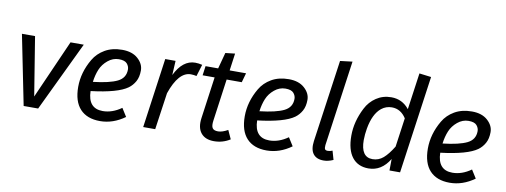

<svg xmlns="http://www.w3.org/2000/svg" viewBox="-62 -1084 3765 1429"><g transform="rotate(10 1821.0 -369.0)"><path d="M262.2 0H152.8L46.9 -526.9H146L217.8 -83L414.1 -526.9H514.2Z M870.1 -401.9Q870.1 -425.8 853 -445.8Q835.9 -465.8 791 -465.8Q746.1 -465.8 708.5 -434.8Q670.9 -403.8 653.3 -361.6Q635.7 -319.3 628.9 -266.1Q752.9 -280.3 811.5 -309.1Q870.1 -337.9 870.1 -401.9ZM899.9 -273.4Q826.7 -220.2 624 -195.8Q627 -64.9 738.3 -64.9Q810.1 -64.9 878.9 -113.8L918 -51.8Q829.1 12.2 731 12.2Q632.8 12.2 580.3 -44.4Q527.8 -101.1 527.8 -210.7Q527.8 -320.3 588.4 -423.8Q618.7 -475.6 673.3 -507.3Q728 -539.1 803.7 -539.1Q879.4 -539.1 922.9 -500Q966.3 -460.9 966.3 -411.4Q966.3 -361.8 947.8 -328.4Q929.2 -294.9 899.9 -273.4Z M1355 -539.1Q1379.9 -539.1 1408.2 -532.2L1380.9 -442.9Q1361.8 -447.8 1337.9 -448.2Q1245.1 -448.2 1187 -278.8L1147 0H1056.2L1129.9 -526.9H1208L1202.1 -418.9Q1260.7 -539.1 1355 -539.1Z M1683.6 -88.9 1713.9 -22.9Q1658.7 12.2 1592.3 12.2Q1525.9 12.2 1493.7 -27.8Q1461.4 -67.9 1471.7 -141.1L1515.6 -456.1H1424.8L1434.6 -526.9H1529.8L1562.5 -648.9L1634.8 -657.2L1616.7 -526.9H1740.7L1720.7 -456.1H1606.4L1562.5 -139.2Q1556.6 -99.1 1567.1 -82Q1577.6 -64.9 1609.6 -64.9Q1641.6 -64.9 1683.6 -88.9Z M2128.9 -401.9Q2128.9 -425.8 2111.8 -445.8Q2094.7 -465.8 2049.8 -465.8Q2004.9 -465.8 1967.3 -434.8Q1929.7 -403.8 1912.1 -361.6Q1894.5 -319.3 1887.7 -266.1Q2011.7 -280.3 2070.3 -309.1Q2128.9 -337.9 2128.9 -401.9ZM2158.7 -273.4Q2085.4 -220.2 1882.8 -195.8Q1885.7 -64.9 1997.1 -64.9Q2068.8 -64.9 2137.7 -113.8L2176.8 -51.8Q2087.9 12.2 1989.7 12.2Q1891.6 12.2 1839.1 -44.4Q1786.6 -101.1 1786.6 -210.7Q1786.6 -320.3 1847.2 -423.8Q1877.4 -475.6 1932.1 -507.3Q1986.8 -539.1 2062.5 -539.1Q2138.2 -539.1 2181.6 -500Q2225.1 -460.9 2225.1 -411.4Q2225.1 -361.8 2206.5 -328.4Q2188 -294.9 2158.7 -273.4Z M2474.6 -71.8 2493.7 -4.9Q2455.6 12.2 2420.9 12.2Q2366.7 12.2 2341.8 -21Q2316.9 -54.2 2325.7 -118.2L2413.6 -738.8L2505.9 -750L2415 -103Q2413.1 -81.1 2418 -72.5Q2422.9 -64 2439.5 -64Q2456.1 -64 2474.6 -71.8Z M2854.5 -465.8Q2810.1 -465.8 2775.9 -438.5Q2717.8 -391.6 2697.8 -278.3Q2689.9 -233.9 2689.5 -189.9Q2689.5 -61 2777.8 -61Q2823.7 -61 2858.9 -91.3Q2894 -121.6 2931.6 -183.1L2962.4 -401.9Q2921.4 -465.8 2854.5 -465.8ZM2759.8 12.2Q2679.7 12.2 2636.2 -43.9Q2592.8 -100.1 2592.8 -206.5Q2592.8 -313 2647 -418.5Q2674.3 -472.7 2724.1 -505.9Q2773.9 -539.1 2837.4 -539.1Q2920.4 -539.1 2972.7 -473.1L3011.7 -750L3101.6 -738.8L2997.6 0H2917.5L2918.5 -86.9Q2858.4 12.2 2759.8 12.2Z M3512.7 -401.9Q3512.7 -425.8 3495.6 -445.8Q3478.5 -465.8 3433.6 -465.8Q3388.7 -465.8 3351.1 -434.8Q3313.5 -403.8 3295.9 -361.6Q3278.3 -319.3 3271.5 -266.1Q3395.5 -280.3 3454.1 -309.1Q3512.7 -337.9 3512.7 -401.9ZM3542.5 -273.4Q3469.2 -220.2 3266.6 -195.8Q3269.5 -64.9 3380.9 -64.9Q3452.6 -64.9 3521.5 -113.8L3560.5 -51.8Q3471.7 12.2 3373.5 12.2Q3275.4 12.2 3222.9 -44.4Q3170.4 -101.1 3170.4 -210.7Q3170.4 -320.3 3231 -423.8Q3261.2 -475.6 3315.9 -507.3Q3370.6 -539.1 3446.3 -539.1Q3522 -539.1 3565.4 -500Q3608.9 -460.9 3608.9 -411.4Q3608.9 -361.8 3590.3 -328.4Q3571.8 -294.9 3542.5 -273.4Z"/></g></svg>

Font: FiraSans-Italic
Style: Italic
Weight: 400
Italic angle: -8°
Designer: Carrois Corporate & Edenspiekermann AG
Foundry: Carrois Corporate GbR & Edenspiekermann AG
Version: Version 3.106;PS 003.106;hotconv 1.0.70;makeotf.lib2.5.58329